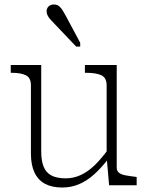

<svg xmlns="http://www.w3.org/2000/svg" viewBox="-20 -827 663 857"><path d="M164 -537V-151Q164 -110 174.5 -83.5Q185 -57 209 -44Q233 -31 273 -31Q309 -31 341 -46Q373 -61 402.5 -89.5Q432 -118 461 -158L465 -120Q433 -78 400 -48.5Q367 -19 332 -4.5Q297 10 258 10Q212 10 181 -6.5Q150 -23 134 -57Q118 -91 118 -141V-446Q118 -480 95.5 -491Q73 -502 34 -502H28V-537ZM501 -537V-78Q501 -64 511 -56Q521 -48 539.5 -44.5Q558 -41 583 -38L590 -37V0H467L456 -126V-130V-446Q456 -480 432.5 -491Q409 -502 367 -502H359V-537ZM276 -752 338 -636V-619H320L223 -721Q213 -731 205 -740Q197 -749 192.5 -758Q188 -767 188 -777Q188 -790 197 -798.5Q206 -807 221 -807Q234 -807 243 -800Q252 -793 259.5 -781Q267 -769 276 -752Z"/></svg>

Font: Roboto Serif 20pt Thin
Style: Regular
Weight: 250
Version: Version 1.008